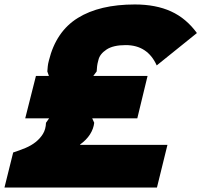

<svg xmlns="http://www.w3.org/2000/svg" viewBox="-35 -840 902 860"><path d="M847 -692 667 -547Q626 -638 528 -638Q472 -638 442 -618Q412 -598 406 -572Q401 -554 400 -544Q399 -534 398 -520L383 -500H626L580 -310H378L387 -290Q384 -263 368 -238Q352 -213 324 -193V-191H715L668 0H-15L24 -157Q52 -166 78.5 -177Q105 -188 125 -204Q145 -220 157.5 -240.5Q170 -261 171 -290L185 -310H78L126 -500H184L177 -520Q178 -533 179 -543.5Q180 -554 184 -569Q216 -699 313.5 -759.5Q411 -820 569 -820Q663 -820 731 -789Q799 -758 847 -692Z"/></svg>

Font: TypoPRO Sinkin Sans
Style: 900 X Black Italic
Weight: 950
Italic angle: -112°
Designer: Keith Bates
Foundry: K-Type
Version: Sinkin Sans (version 1.0)  by Keith Bates   •   © 2014   www